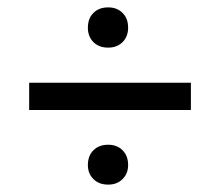

<svg xmlns="http://www.w3.org/2000/svg" viewBox="-20 -491 588 520"><path d="M59 -193V-267H497V-193ZM273 -362Q248 -362 233 -377Q218 -392 218 -416Q218 -441 233 -456Q248 -471 273 -471Q297 -471 312 -456Q327 -441 327 -416Q327 -392 312 -377Q297 -362 273 -362ZM273 9Q248 9 233 -6Q218 -21 218 -44Q218 -69 233 -84Q248 -99 273 -99Q297 -99 312 -84Q327 -69 327 -44Q327 -21 312 -6Q297 9 273 9Z"/></svg>

Font: Ysabeau SemiBold
Style: Italic
Weight: 600
Italic angle: -12°
Designer: Christian Thalmann (Catharsis Fonts)
Version: Version 2.002